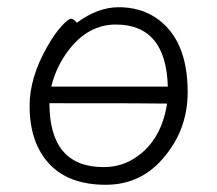

<svg xmlns="http://www.w3.org/2000/svg" viewBox="-20 -500 602 532"><path d="M273 12Q170 12 116 -46.5Q62 -105 62 -207Q62 -285 111 -371Q131 -406 150 -427Q169 -448 177 -448Q184 -448 193 -437Q251 -480 309 -480Q367 -480 410 -452Q500 -393 500 -245Q500 -145 439 -70Q375 12 273 12ZM445 -260Q440 -432 301 -432Q225 -432 171 -362Q136 -317 122 -260ZM267 -37Q318 -37 358 -65Q427 -112 443 -213Q410 -214 117 -214Q117 -37 267 -37Z"/></svg>

Font: LXGW WenKai Lite Light
Style: Regular
Weight: 300
Designer: LXGW / Fontworks Inc.
Foundry: LXGW / Fontworks Inc.
Version: Version 1.511; March 25, 2025